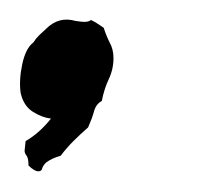

<svg xmlns="http://www.w3.org/2000/svg" viewBox="-50 -102 203 192"><path d="M-25.4 48.8 -24.4 39.1Q-10.7 31.2 1 16.6Q-7.8 15.6 -17.1 9.8Q-26.4 3.9 -29.3 -8.8Q-31.2 -21.5 -27.8 -37.6Q-24.4 -53.7 -16.6 -59.6Q-14.2 -63.5 -10.7 -66.9L-3.9 -73.2Q8.8 -85.9 25.4 -81.1Q32.2 -80.1 34.2 -80.1Q38.6 -80.1 41 -82Q43 -81.1 44.7 -80.1Q46.4 -79.1 47.9 -78.1L53.7 -74.2Q56.2 -66.4 59.6 -59.6Q63.5 -52.7 63.5 -43.9Q63.5 -32.7 58.6 -22.5Q54.2 -13.2 51.8 -1Q45.9 2 43.9 9.8Q42 16.6 38.1 25.4Q30.3 32.2 23.4 39.1Q16.6 45.9 10.7 53.7Q2 56.2 -3.9 60.5Q-7.3 64 -7.8 66.4Q-8.3 69.3 -11.7 69.3Q-15.6 69.3 -21.5 63.5Q-21.5 56.2 -23.4 53.7Q-25.4 51.3 -25.4 48.8Z"/></svg>

Font: Taprom
Style: Regular
Weight: 400
Designer: Danh Hong
Version: Version 8.002; ttfautohint (v1.8.3)